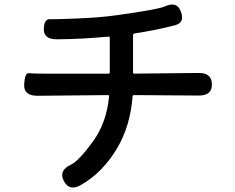

<svg xmlns="http://www.w3.org/2000/svg" viewBox="-20 -788 1040 850"><path d="M340 30Q288 61 263 14Q238 -33 294 -59Q328 -75 390 -159.5Q452 -244 463 -362Q463 -367 458 -367L146 -364Q84 -364 87 -415Q90 -466 107 -464Q124 -462 174 -462H461Q466 -462 466 -467V-621Q466 -626 461 -626Q347 -615 234 -614Q173 -613 174 -659Q175 -704 200.5 -703Q226 -702 317 -706Q423 -710 499 -721Q679 -746 708 -759Q764 -785 781 -736Q799 -687 754 -676Q673 -655 576 -640Q569 -639 569 -632V-467Q569 -462 574 -462L858 -465Q918 -466 918 -415Q919 -364 858 -365L573 -367Q567 -367 567 -361Q557 -230 498 -131Q435 -25 340 30Z"/></svg>

Font: Resource Han Rounded TW Medium
Style: Regular
Weight: 500
Designer: Cyano Hao (round all glyphs); Ryoko NISHIZUKA 西塚涼子 (kana, bopomofo & ideographs); Paul D. Hunt (Latin, Greek & Cyrillic)
Foundry: Cyano Hao
Version: 0.990